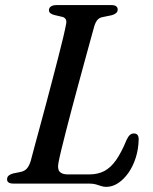

<svg xmlns="http://www.w3.org/2000/svg" viewBox="-20 -720 600 753"><path d="M329.4 0H33Q18.5 0 12.6 -5.2Q6.7 -10.4 7.9 -18.4Q8.2 -26.6 14.8 -32Q21.5 -37.3 32.2 -39.9L60.7 -45.7Q76.7 -49 85.3 -58.9Q94 -68.7 100.3 -88.1Q106.1 -110 115.4 -145Q124.8 -180 136.6 -223.2Q148.4 -266.4 161 -313.8Q173.6 -361.3 185.9 -408.3Q198.3 -455.4 209.1 -497.7Q220 -540.1 227.9 -573.3Q235.8 -606.6 239.3 -626.3Q241.8 -637.6 237.8 -644.4Q233.9 -651.3 224.8 -653.7L191.8 -661.5Q182.6 -664.2 177.3 -668.4Q172 -672.7 172 -680.4Q172 -689.3 179.7 -694.6Q187.4 -700 201.2 -700H416.8Q430.4 -700 436 -695.1Q441.6 -690.2 441.6 -682.2Q441.6 -673.9 434.9 -668.4Q428.1 -663 418.6 -660.4L383.1 -653.1Q370.2 -650.8 362.9 -642.8Q355.5 -634.9 350 -618Q343.5 -594.4 333.5 -558.2Q323.5 -522 311.6 -478.3Q299.6 -434.7 286.9 -387.5Q274.2 -340.4 261.8 -293.9Q249.4 -247.4 238.9 -206.2Q228.3 -165 220.6 -133Q212.8 -100.9 209.5 -82.8Q204.3 -57.4 213.9 -46.7Q223.5 -36 245.3 -36H330.2Q364 -36 389.3 -49.3Q414.5 -62.6 435.4 -92.4Q456.2 -122.1 476.7 -171.9Q482.8 -184.9 489.6 -190.8Q496.3 -196.6 504.9 -196.6Q515.2 -196.6 519.7 -190.4Q524.1 -184.1 523.9 -173.2Q523.1 -134.8 512.2 -100.9Q501.3 -66.9 483.2 -41.5Q465.1 -16.1 442.9 -1.6Q420.7 12.9 396.6 12.9Q385.9 12.9 376.6 9.6Q367.3 6.3 356.5 3.2Q345.6 0 329.4 0Z"/></svg>

Font: Fraunces
Style: Italic
Weight: 900
Italic angle: -16°
Version: Version 1.000;[0bf87f6ff]